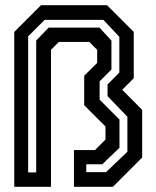

<svg xmlns="http://www.w3.org/2000/svg" viewBox="-20 -720 603 740"><path d="M35 0V-597L138 -700H392.5L495.5 -597V-418.5L451 -374L528 -296.5V-113L415 0H265V-141.5H346L386.5 -182V-232.5L304.5 -314.5V-428L354.5 -477.5V-528L324 -558.5H207L176.5 -528V0ZM88.5 -55.5H119.5V-564L167.5 -613.5H363.5L409.5 -563.5V-452L364 -406.5V-336L440.5 -259V-150.5L374.5 -87H312.5V-56.5H388.5L471 -135V-270L394.5 -349.5V-394.5L440 -440.5V-578L378.5 -643.5H152L88.5 -580Z"/></svg>

Font: Tourney Condensed SemiBold
Style: Regular
Weight: 600
Width: 3
Designer: Tyler Finck
Foundry: Etcetera Type Co
Version: Version 1.010; ttfautohint (v1.8.3)